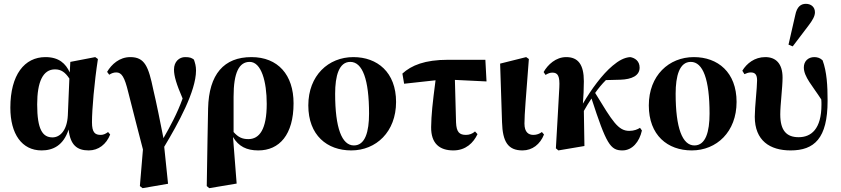

<svg xmlns="http://www.w3.org/2000/svg" viewBox="-20 -770 4388 1002"><path d="M174 -225C174 -343 204 -408 267 -408C299 -408 320 -393 342 -360L334 -168C330 -89 293 -53 254 -53C203 -53 174 -93 174 -225ZM197 15C257 15 311 -11 338 -94C347 -13 382 15 443 15C494 15 535 -17 555 -68L544 -81C532 -72 520 -66 506 -66C476 -66 460 -78 460 -132C460 -198 472 -339 491 -462L477 -472L347 -447L344 -392C323 -438 288 -472 217 -472C108 -472 34 -380 34 -208C34 -71 94 15 197 15Z M710 201 724 212 857 189 837 -4C909 -124 1003 -294 1003 -402C1003 -426 998 -441 992 -459C980 -468 971 -472 946 -472C916 -472 888 -449 888 -407C888 -373 901 -330 933 -256C906 -180 867 -108 833 -49C816 -135 797 -231 780 -302C755 -422 736 -472 660 -472C603 -472 562 -434 539 -395L550 -380C562 -388 574 -392 587 -392C615 -392 630 -368 649 -290C679 -170 704 -76 726 10Z M1199 -265C1199 -392 1228 -447 1283 -447C1344 -447 1372 -344 1372 -228C1372 -95 1334 -44 1276 -44C1244 -44 1223 -54 1199 -81ZM1059 201 1072 212 1215 188 1196 -55C1225 -6 1267 15 1328 15C1438 15 1512 -67 1512 -231C1512 -379 1431 -472 1292 -472C1149 -472 1070 -383 1066 -204L1063 -45Z M1813 15C1943 15 2047 -82 2047 -238C2047 -393 1949 -472 1824 -472C1694 -472 1589 -376 1589 -220C1589 -64 1687 15 1813 15ZM1827 -11C1764 -11 1729 -102 1729 -281C1729 -374 1749 -447 1808 -447C1872 -447 1906 -355 1906 -177C1906 -83 1886 -11 1827 -11Z M2089 -333 2253 -351C2237 -228 2231 -172 2230 -107C2229 -20 2275 15 2346 15C2411 15 2451 -25 2472 -70L2459 -84C2446 -72 2429 -66 2412 -66C2378 -66 2362 -80 2360 -131L2354 -353L2519 -345L2513 -458H2318C2197 -458 2127 -429 2080 -386Z M2707 15C2758 15 2799 -17 2819 -68L2808 -81C2796 -72 2781 -66 2764 -66C2739 -66 2717 -79 2717 -125C2717 -175 2725 -265 2740 -462L2726 -472L2590 -438L2600 -132C2603 -30 2631 15 2707 15Z M2894 15 3030 -8C3029 -69 3028 -130 3027 -191C3040 -214 3053 -236 3067 -256C3144 -19 3165 15 3228 15C3280 15 3317 -30 3330 -89L3320 -103C3308 -95 3289 -87 3264 -87C3206 -87 3177 -136 3086 -285C3103 -309 3121 -331 3142 -352L3218 -354C3277 -356 3318 -375 3318 -417C3318 -452 3293 -468 3269 -472C3238 -470 3209 -454 3177 -427C3123 -382 3066 -304 3022 -229C3025 -268 3027 -307 3027 -346C3027 -433 2997 -472 2935 -472C2881 -472 2839 -433 2817 -394L2827 -379C2840 -387 2851 -391 2863 -391C2892 -391 2902 -372 2899 -314L2891 -170L2881 4Z M3590 15C3720 15 3824 -82 3824 -238C3824 -393 3726 -472 3601 -472C3471 -472 3366 -376 3366 -220C3366 -64 3464 15 3590 15ZM3604 -11C3541 -11 3506 -102 3506 -281C3506 -374 3526 -447 3585 -447C3649 -447 3683 -355 3683 -177C3683 -83 3663 -11 3604 -11Z M4106 15C4229 15 4299 -47 4299 -244C4299 -323 4295 -395 4273 -455C4261 -467 4246 -472 4230 -472C4197 -472 4175 -450 4175 -418C4175 -369 4221 -321 4266 -251C4267 -241 4267 -232 4267 -224C4267 -96 4213 -54 4148 -54C4086 -54 4052 -87 4052 -173C4052 -224 4064 -314 4064 -365C4064 -438 4029 -472 3974 -472C3918 -472 3877 -439 3854 -401L3865 -383C3876 -388 3886 -392 3898 -392C3922 -392 3931 -379 3931 -350C3931 -311 3919 -212 3919 -161C3919 -36 3998 15 4106 15ZM4095 -537 4117 -528 4199 -636C4221 -665 4233 -686 4233 -706C4233 -733 4213 -750 4186 -750C4161 -750 4139 -737 4130 -690Z"/></svg>

Font: Source Serif 4 Display
Style: Bold
Weight: 700
Designer: Frank Grießhammer
Foundry: Adobe Systems Incorporated
Version: Version 4.004;hotconv 1.0.117;makeotfexe 2.5.65602